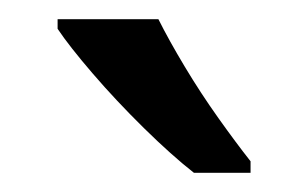

<svg xmlns="http://www.w3.org/2000/svg" viewBox="-20 -786 321 200"><path d="M145 -766Q156 -744 172.5 -716.5Q189 -689 207.5 -663Q226 -637 241 -618V-606H182Q159 -624 130 -652.5Q101 -681 76.5 -709.5Q52 -738 40 -756V-766Z"/></svg>

Font: Noto Sans Tagbanwa
Style: Regular
Weight: 400
Designer: Monotype Design Team
Foundry: Monotype Imaging Inc.
Version: Version 2.001; ttfautohint (v1.8.4.7-5d5b)